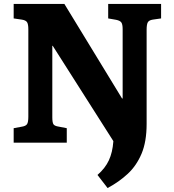

<svg xmlns="http://www.w3.org/2000/svg" viewBox="-20 -720 879 969"><path d="M49 0V-73L92 -81Q110 -84 116.5 -93.5Q123 -103 123 -132V-572Q123 -598 116.5 -608Q110 -618 90 -621L49 -627V-700H305L596 -223H599V-573Q599 -597 592.5 -606.5Q586 -616 566 -620L526 -627V-700H793V-627L751 -621Q732 -618 726 -607.5Q720 -597 720 -570V-95Q720 -5 694.5 55.5Q669 116 625 157Q581 198 523 229L472 163Q511 129 529.5 89Q548 49 552 -6V-8L246 -489H244V-128Q244 -101 250 -92.5Q256 -84 276 -81L317 -73V0Z"/></svg>

Font: Literata
Style: Bold
Weight: 700
Designer: Latin by Veronika Burian and Jose Scaglione. Greek by Irene Vlachou. Cyrillic by Vera Evstafieva.
Foundry: TypeTogether
Version: Version 3.103; ttfautohint (v1.8.4.7-5d5b);gftools[0.9.29]